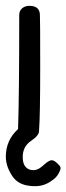

<svg xmlns="http://www.w3.org/2000/svg" viewBox="-28 -482 228 659"><path d="M38 -431Q38 -155 34 -39Q-8 -1 -8 56Q-8 87 12 119Q32 152 75 156Q81 157 93 157Q125 157 151 137Q166 128 175 110Q180 100 180 96Q180 89 172 82Q159 68 150 68Q144 68 137 72.5Q130 77 123.5 83Q117 89 110 94Q99 102 86 102Q70 102 60 91Q50 80 50 57Q50 21 78 2Q106 -17 106 -32V-33Q110 -85 110 -253Q110 -420 109 -431Q108 -462 73 -462Q58 -462 48 -453.5Q38 -445 38 -431Z"/></svg>

Font: Patrick Hand SC
Style: Regular
Weight: 400
Designer: Patrick Wagesreiter
Foundry: Patrick Wagesreiter
Version: Version 2.001; ttfautohint (v1.8.2)